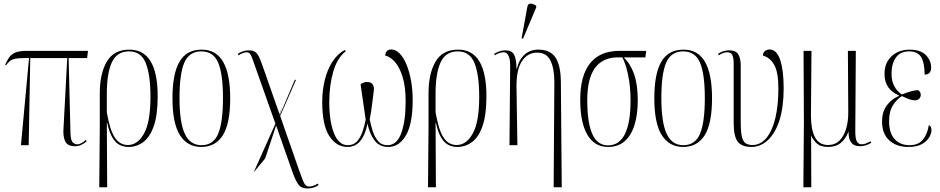

<svg xmlns="http://www.w3.org/2000/svg" viewBox="-20 -825 5342 1091"><path d="M99 0 145 -495H119Q86 -495 67.5 -491.5Q49 -488 37.5 -479Q26 -470 14 -454L9 -457Q20 -482 32.5 -499.5Q45 -517 67.5 -526.5Q90 -536 130 -536H480L475 -495H370L380 -84Q380 -36 390 -20.5Q400 -5 420 -5Q431 -5 444 -12.5Q457 -20 467 -30L473 -23Q441 6 407 6Q362 6 349.5 -23.5Q337 -53 341 -98L362 -495H152L143 0Z M544 239 547 -96V-294Q547 -407 587 -475Q627 -543 715 -543Q876 -543 876 -278Q876 -172 854 -109Q832 -46 794.5 -18Q757 10 710 10Q684 10 661 -1Q638 -12 619.5 -42Q601 -72 589 -127H587L589 239ZM707 -1Q762 -1 798.5 -66.5Q835 -132 835 -276Q835 -399 808.5 -466Q782 -533 713 -533Q644 -533 615.5 -470.5Q587 -408 587 -293V-187Q604 -87 632 -44Q660 -1 707 -1Z M1124 10Q1045 10 1002.5 -57Q960 -124 960 -267Q960 -406 1000 -474.5Q1040 -543 1126 -543Q1208 -543 1248 -473.5Q1288 -404 1288 -267Q1288 -122 1246 -56Q1204 10 1124 10ZM1125 0Q1193 0 1220 -65.5Q1247 -131 1247 -267Q1247 -406 1219.5 -469.5Q1192 -533 1124 -533Q1055 -533 1027.5 -469.5Q1000 -406 1000 -267Q1000 -130 1030 -65Q1060 0 1125 0Z M1421 155 1545 -122 1414 -492Q1407 -512 1400 -520Q1393 -528 1381 -528Q1374 -528 1362 -524Q1350 -520 1335 -511L1331 -519Q1345 -528 1360.5 -533.5Q1376 -539 1392 -539Q1416 -539 1429 -530.5Q1442 -522 1451.5 -502.5Q1461 -483 1473 -448L1568 -177L1584 -221L1569 -174L1570 -171L1655 -371H1662L1572 -166L1679 141Q1693 180 1701 200Q1709 220 1717 227.5Q1725 235 1738 235Q1747 235 1759.5 231Q1772 227 1786 218L1790 226Q1778 236 1761 241Q1744 246 1729 246Q1693 246 1677 225.5Q1661 205 1642 153L1549 -112L1487 75Z M1954 10Q1892 10 1851.5 -51.5Q1811 -113 1811 -245Q1811 -311 1825.5 -370.5Q1840 -430 1869 -474.5Q1898 -519 1939 -541L1945 -534Q1896 -496 1873.5 -417.5Q1851 -339 1851 -246Q1851 -135 1878 -67.5Q1905 0 1956 0Q1989 0 2008.5 -21.5Q2028 -43 2039.5 -76Q2051 -109 2058 -145Q2050 -201 2043 -248Q2036 -295 2029 -345Q2043 -359 2067 -359Q2088 -359 2097.5 -345.5Q2107 -332 2104 -309Q2102 -292 2098 -260.5Q2094 -229 2089.5 -197Q2085 -165 2081 -146Q2087 -114 2098 -80Q2109 -46 2128.5 -23Q2148 0 2182 0Q2235 0 2260 -68Q2285 -136 2285 -250Q2285 -332 2268 -387Q2251 -442 2224.5 -472.5Q2198 -503 2169 -509Q2171 -544 2204 -544Q2229 -544 2251.5 -520.5Q2274 -497 2290.5 -456.5Q2307 -416 2316 -364.5Q2325 -313 2325 -257Q2325 -121 2286.5 -55.5Q2248 10 2186 10Q2137 10 2109 -26Q2081 -62 2068 -123Q2057 -62 2029 -26Q2001 10 1954 10Z M2412 239 2415 -96V-294Q2415 -407 2455 -475Q2495 -543 2583 -543Q2744 -543 2744 -278Q2744 -172 2722 -109Q2700 -46 2662.5 -18Q2625 10 2578 10Q2552 10 2529 -1Q2506 -12 2487.5 -42Q2469 -72 2457 -127H2455L2457 239ZM2575 -1Q2630 -1 2666.5 -66.5Q2703 -132 2703 -276Q2703 -399 2676.5 -466Q2650 -533 2581 -533Q2512 -533 2483.5 -470.5Q2455 -408 2455 -293V-187Q2472 -87 2500 -44Q2528 -1 2575 -1Z M3126 239 3130 -360Q3130 -435 3108 -480.5Q3086 -526 3032 -526Q2978 -526 2945.5 -477Q2913 -428 2915 -323L2920 0H2875L2879 -451Q2879 -487 2870 -507.5Q2861 -528 2843 -528Q2834 -528 2821.5 -525Q2809 -522 2792 -511L2788 -519Q2819 -539 2852 -539Q2888 -539 2901 -515Q2914 -491 2915 -434H2917Q2929 -486 2960.5 -514.5Q2992 -543 3039 -543Q3106 -543 3136 -499Q3166 -455 3167 -360L3172 239ZM2952 -605 2944 -608 2976 -783Q2979 -805 2995 -804.5Q3011 -804 3027 -792V-783Z M3435 10Q3358 10 3317.5 -59.5Q3277 -129 3277 -257Q3277 -396 3333.5 -466Q3390 -536 3500 -536H3652L3647 -499H3524Q3563 -462 3583.5 -402.5Q3604 -343 3604 -255Q3604 -176 3586 -116.5Q3568 -57 3530.5 -23.5Q3493 10 3435 10ZM3435 1Q3499 1 3531 -63.5Q3563 -128 3563 -253Q3563 -335 3548.5 -401.5Q3534 -468 3516 -499H3491Q3405 -499 3361 -439Q3317 -379 3317 -256Q3317 -126 3346 -62.5Q3375 1 3435 1Z M3862 10Q3783 10 3740.5 -57Q3698 -124 3698 -267Q3698 -406 3738 -474.5Q3778 -543 3864 -543Q3946 -543 3986 -473.5Q4026 -404 4026 -267Q4026 -122 3984 -56Q3942 10 3862 10ZM3863 0Q3931 0 3958 -65.5Q3985 -131 3985 -267Q3985 -406 3957.5 -469.5Q3930 -533 3862 -533Q3793 -533 3765.5 -469.5Q3738 -406 3738 -267Q3738 -130 3768 -65Q3798 0 3863 0Z M4250 10Q4195 10 4172 -20Q4149 -50 4149 -127V-464Q4149 -496 4141.5 -512Q4134 -528 4114 -528Q4100 -528 4088.5 -523.5Q4077 -519 4064 -511L4060 -519Q4075 -529 4090.5 -534Q4106 -539 4123 -539Q4162 -539 4175.5 -515.5Q4189 -492 4189 -455V-132Q4189 -79 4195 -51Q4201 -23 4215.5 -12Q4230 -1 4256 -1Q4302 -1 4335 -41Q4368 -81 4385.5 -153Q4403 -225 4403 -322Q4403 -415 4379 -457Q4355 -499 4315 -509Q4316 -528 4328 -536Q4340 -544 4352 -544Q4393 -544 4413 -485Q4433 -426 4433 -324Q4433 -216 4409 -141.5Q4385 -67 4343 -28.5Q4301 10 4250 10Z M4545 239 4548 -134 4546 -536H4591L4588 -166Q4588 -90 4611 -45.5Q4634 -1 4685 -1Q4725 -1 4750.5 -26.5Q4776 -52 4788.5 -95.5Q4801 -139 4800 -193L4798 -536H4843L4840 -78Q4840 -37 4849 -21Q4858 -5 4877 -5Q4885 -5 4896.5 -8.5Q4908 -12 4926 -22L4931 -14Q4900 6 4866 6Q4801 6 4802 -74H4800Q4785 -36 4757.5 -13Q4730 10 4686 10Q4642 10 4620 -11.5Q4598 -33 4590 -53H4589L4590 239Z M5141 10Q5074 10 5033 -27.5Q4992 -65 4992 -135Q4992 -188 5018 -224.5Q5044 -261 5088 -280V-283Q5050 -298 5028 -328.5Q5006 -359 5006 -405Q5006 -450 5025.5 -480.5Q5045 -511 5077 -527Q5109 -543 5148 -543Q5211 -543 5241 -512Q5271 -481 5271 -441Q5271 -423 5262 -412Q5253 -401 5234 -401Q5234 -467 5214.5 -500Q5195 -533 5146 -533Q5095 -533 5070.5 -497.5Q5046 -462 5046 -409Q5046 -370 5057 -345.5Q5068 -321 5081.5 -307.5Q5095 -294 5104 -288Q5164 -312 5197 -313Q5202 -310 5207 -303.5Q5212 -297 5212 -286Q5212 -274 5203.5 -264.5Q5195 -255 5178 -255Q5164 -255 5148.5 -260.5Q5133 -266 5105 -279Q5079 -264 5055.5 -229Q5032 -194 5032 -137Q5032 -69 5063.5 -34.5Q5095 0 5148 0Q5198 0 5223.5 -30.5Q5249 -61 5258 -114Q5273 -108 5273 -85Q5273 -69 5261 -46.5Q5249 -24 5220 -7Q5191 10 5141 10Z"/></svg>

Font: Noto Serif Display ExtraCondensed ExtraLight
Style: Regular
Weight: 200
Width: 2
Designer: Monotype Design Team
Foundry: Monotype Imaging Inc.
Version: Version 2.009